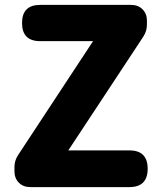

<svg xmlns="http://www.w3.org/2000/svg" viewBox="-20 -764 659 784"><path d="M104 0Q75 0 57 -18Q39 -36 39 -65V-81Q39 -109 54 -131L360 -596H144Q70 -596 70 -670Q70 -744 144 -744H515Q544 -744 562 -726Q580 -708 580 -679V-664Q580 -637 565 -614L259 -150H508Q583 -150 583 -75Q583 0 508 0H311Z"/></svg>

Font: GenSenRounded TW H
Style: Regular
Weight: 900
Version: Version 1.501;PS 1;hotconv 16.6.51;makeotf.lib2.5.65220